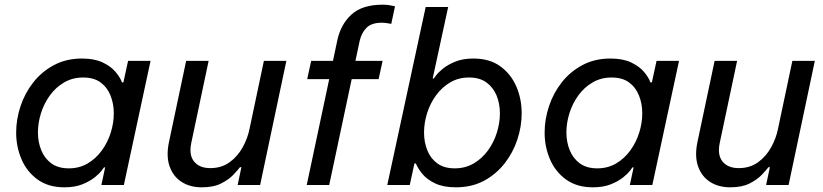

<svg xmlns="http://www.w3.org/2000/svg" viewBox="-20 -790 3516 820"><path d="M330 -540Q383 -540 418 -523.5Q453 -507 473 -483.5Q493 -460 501 -438H507L527 -530H623L509 0H413L429 -75H424Q424 -75 414.5 -62Q405 -49 384.5 -32.5Q364 -16 332 -3Q300 10 255 10Q187 10 141 -23Q95 -56 72 -109.5Q49 -163 49 -224Q49 -280 67.5 -336Q86 -392 122 -438Q158 -484 210.5 -512Q263 -540 330 -540ZM335 -459Q290 -459 254 -438Q218 -417 193 -382.5Q168 -348 155 -306.5Q142 -265 142 -224Q142 -184 156 -149Q170 -114 199 -92.5Q228 -71 274 -71Q319 -71 354.5 -92Q390 -113 415 -147.5Q440 -182 453 -223.5Q466 -265 466 -306Q466 -347 452 -382Q438 -417 409.5 -438Q381 -459 335 -459Z M842 10Q791 10 755 -13.5Q719 -37 704 -80.5Q689 -124 702 -185L775 -530H871L797 -180Q786 -128 809 -100Q832 -72 878 -72Q926 -72 960.5 -97Q995 -122 1016.5 -161Q1038 -200 1046 -241L1107 -530H1203L1091 0H995L1011 -76H1005Q996 -64 976.5 -43.5Q957 -23 924.5 -6.5Q892 10 842 10Z M1290 0 1386 -452H1292L1309 -530H1402L1420 -615Q1434 -684 1480 -727Q1526 -770 1615 -770Q1635 -770 1651 -766.5Q1667 -763 1667 -763L1651 -688Q1651 -688 1637 -690.5Q1623 -693 1611 -693Q1567 -693 1545.5 -671.5Q1524 -650 1516 -615L1498 -530H1614L1597 -452H1482L1386 0Z M1927 10Q1874 10 1839 -6.5Q1804 -23 1784.5 -46.5Q1765 -70 1756 -92H1750L1730 0H1634L1798 -760H1894L1828 -455H1833Q1833 -455 1842.5 -468Q1852 -481 1872.5 -497.5Q1893 -514 1925 -527Q1957 -540 2002 -540Q2071 -540 2116.5 -507Q2162 -474 2185 -421Q2208 -368 2208 -306Q2208 -250 2189.5 -194Q2171 -138 2135 -92Q2099 -46 2047 -18Q1995 10 1927 10ZM1922 -71Q1967 -71 2003 -92Q2039 -113 2064 -147.5Q2089 -182 2102 -223.5Q2115 -265 2115 -306Q2115 -347 2101 -381.5Q2087 -416 2058 -437.5Q2029 -459 1983 -459Q1938 -459 1902.5 -438Q1867 -417 1842 -382.5Q1817 -348 1804 -306.5Q1791 -265 1791 -224Q1791 -183 1805 -148Q1819 -113 1848 -92Q1877 -71 1922 -71Z M2587 -540Q2640 -540 2675 -523.5Q2710 -507 2730 -483.5Q2750 -460 2758 -438H2764L2784 -530H2880L2766 0H2670L2686 -75H2681Q2681 -75 2671.5 -62Q2662 -49 2641.5 -32.5Q2621 -16 2589 -3Q2557 10 2512 10Q2444 10 2398 -23Q2352 -56 2329 -109.5Q2306 -163 2306 -224Q2306 -280 2324.5 -336Q2343 -392 2379 -438Q2415 -484 2467.5 -512Q2520 -540 2587 -540ZM2592 -459Q2547 -459 2511 -438Q2475 -417 2450 -382.5Q2425 -348 2412 -306.5Q2399 -265 2399 -224Q2399 -184 2413 -149Q2427 -114 2456 -92.5Q2485 -71 2531 -71Q2576 -71 2611.5 -92Q2647 -113 2672 -147.5Q2697 -182 2710 -223.5Q2723 -265 2723 -306Q2723 -347 2709 -382Q2695 -417 2666.5 -438Q2638 -459 2592 -459Z M3099 10Q3048 10 3012 -13.5Q2976 -37 2961 -80.5Q2946 -124 2959 -185L3032 -530H3128L3054 -180Q3043 -128 3066 -100Q3089 -72 3135 -72Q3183 -72 3217.5 -97Q3252 -122 3273.5 -161Q3295 -200 3303 -241L3364 -530H3460L3348 0H3252L3268 -76H3262Q3253 -64 3233.5 -43.5Q3214 -23 3181.5 -6.5Q3149 10 3099 10Z"/></svg>

Font: Be Vietnam Pro
Style: Italic
Weight: 400
Italic angle: -12°
Designer: Lam Bao, Tony Le, Vietanh Nguyen
Foundry: Yellow Type Foundry
Version: Version 1.002; ttfautohint (v1.8.3)